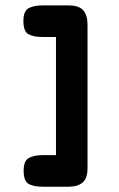

<svg xmlns="http://www.w3.org/2000/svg" viewBox="-20 -706 448 725"><path d="M139.6 -120.1H191.4V-566.4H138.7Q106.9 -566.4 87.6 -576.7Q68.4 -586.9 68.4 -627Q68.4 -664.6 88.1 -675Q107.9 -685.5 138.7 -685.5H239.3Q278.8 -685.5 294.7 -666.7Q310.5 -647.9 310.5 -613.3V-71.3Q310.5 -32.2 291.7 -16.6Q272.9 -1 240.2 -1H139.6Q107.9 -1 88.6 -11.2Q69.3 -21.5 69.3 -61.5Q69.3 -99.1 89.1 -109.6Q108.9 -120.1 139.6 -120.1Z"/></svg>

Font: Dangrek
Style: Regular
Weight: 400
Designer: Danh Hong
Version: Version 8.001; ttfautohint (v1.8.3)